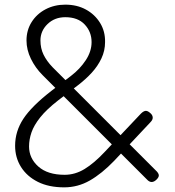

<svg xmlns="http://www.w3.org/2000/svg" viewBox="-20 -804 752 826"><path d="M256 2Q190 2 143 -21.5Q96 -45 70.5 -85.5Q45 -126 45 -177Q45 -239 80.5 -293Q116 -347 201 -413L286 -478Q324 -507 349 -545Q374 -583 374 -623Q374 -667 344.5 -698.5Q315 -730 261 -730Q215 -730 184.5 -700.5Q154 -671 154 -630Q154 -596 167.5 -568.5Q181 -541 206 -515L650 -71Q661 -61 663 -52Q665 -43 654 -32Q632 -10 612 -32L163 -481Q132 -512 113 -551Q94 -590 94 -630Q94 -674 116 -709Q138 -744 176 -764Q214 -784 261 -784Q311 -784 349.5 -763Q388 -742 410.5 -705.5Q433 -669 432 -623Q432 -586 416.5 -553Q401 -520 375 -491.5Q349 -463 315 -437L230 -372Q180 -333 153 -299Q126 -265 115.5 -234.5Q105 -204 105 -174Q105 -123 145 -87.5Q185 -52 258 -52Q303 -52 344 -77Q385 -102 430 -150L586 -315Q597 -326 606 -327Q615 -328 626 -318Q636 -310 637 -299.5Q638 -289 627 -278L471 -112Q418 -57 366.5 -27.5Q315 2 256 2Z"/></svg>

Font: ComfortaaLight
Style: Regular
Weight: 300
Designer: Johan Aakerlund
Foundry: Johan Aakerlund
Version: Version 3.104; ttfautohint (v1.8.1.43-b0c9)